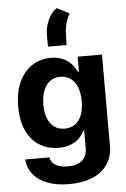

<svg xmlns="http://www.w3.org/2000/svg" viewBox="-66 -871 740 1126"><g transform="rotate(-5 304.5 -308.0)"><path d="M49.9 43.5H192.2Q196.2 64.6 210 78.4Q223.9 92.2 246.1 98.8Q268.3 105.5 297.7 105.5Q350.6 105.5 380.2 80.9Q409.7 56.3 409.7 3.4V-94.2H403.6L402.2 -91.3Q390 -66.8 371.2 -48.9Q352.3 -31 322.1 -19.3Q291.9 -7.5 252 -7.5Q190.6 -7.5 141.8 -36.7Q93 -66 64.6 -124.5Q36.3 -183.1 36.3 -268.2Q36.3 -354.9 65.1 -415.7Q94 -476.6 142.9 -506.9Q191.8 -537.3 251.8 -537.3Q291 -537.3 320.2 -524.7Q349.5 -512 367.6 -493.2Q385.8 -474.4 399.3 -450Q401.3 -445.7 403.4 -441.4H409V-530.4H552.3V5.5Q552.3 71.7 519.9 117.7Q487.4 163.8 429.2 186.9Q371 209.9 294.6 209.9Q222.5 209.9 168.8 189.6Q115.1 169.3 84.6 131.6Q54.1 93.8 49.9 43.5ZM410.3 -267Q410.3 -314 397.2 -349Q384 -384 358.5 -402.9Q333 -421.8 297.3 -421.8Q261.2 -421.8 235.8 -402.4Q210.5 -383.1 197.3 -348.1Q184.1 -313.1 184.1 -267Q184.1 -220.8 197.5 -187Q210.8 -153.3 235.9 -134.9Q261 -116.5 297.3 -116.5Q333 -116.5 358.3 -134.6Q383.7 -152.8 397 -186.4Q410.3 -220 410.3 -267ZM311.3 -824.5 384.5 -787.2Q375.6 -772.5 368.5 -753.7Q361.4 -734.8 356.7 -711.9Q352.1 -688.9 352.1 -663.7L350.5 -604H240.8V-669.4Q240.8 -704.3 250.3 -734.7Q259.8 -765.1 275.5 -788.1Q291.1 -811.1 311.3 -824.5Z"/></g></svg>

Font: Pretendard Variable
Style: Regular
Weight: 400
Designer: Base glyphs from Inter by Rasmus Andersson; Hangul glyphs from Noto Sans CJK(Source Han Sans) by Jang Soo-young and Kang
Foundry: Kil Hyung-jin
Version: Version 1.100;FEAKit 1.0